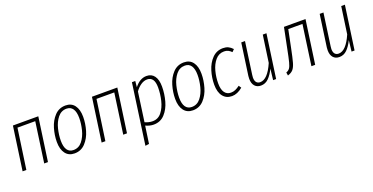

<svg xmlns="http://www.w3.org/2000/svg" viewBox="-26 -1246 4205 2162"><g transform="rotate(-20 2076.5 -164.5)"><path d="M309 0 377 -482H164L95 0H50L124 -522H428L354 0Z M525 -178Q525 -258 549 -339.5Q573 -421 625.5 -476.5Q678 -532 756 -532Q826 -532 863.5 -482Q901 -432 901 -344Q901 -264 877 -182Q853 -100 801 -44.5Q749 11 671 11Q601 11 563 -39.5Q525 -90 525 -178ZM855 -347Q855 -419 829.5 -456.5Q804 -494 755 -494Q691 -494 649.5 -442.5Q608 -391 590 -317.5Q572 -244 572 -175Q572 -103 597.5 -66Q623 -29 672 -29Q736 -29 777 -80.5Q818 -132 836.5 -205.5Q855 -279 855 -347Z M1256 0 1324 -482H1111L1042 0H997L1071 -522H1375L1301 0Z M1550 -522H1590L1583 -450Q1647 -532 1727 -532Q1787 -532 1819.5 -487.5Q1852 -443 1852 -361Q1852 -273 1828.5 -188Q1805 -103 1752.5 -46Q1700 11 1619 11Q1572 11 1523 -12L1493 197L1448 203ZM1807 -366Q1807 -430 1785 -461.5Q1763 -493 1721 -493Q1682 -493 1645 -468Q1608 -443 1578 -401L1529 -50Q1575 -29 1620 -29Q1687 -29 1728.5 -82Q1770 -135 1788.5 -212Q1807 -289 1807 -366Z M1943 -178Q1943 -258 1967 -339.5Q1991 -421 2043.5 -476.5Q2096 -532 2174 -532Q2244 -532 2281.5 -482Q2319 -432 2319 -344Q2319 -264 2295 -182Q2271 -100 2219 -44.5Q2167 11 2089 11Q2019 11 1981 -39.5Q1943 -90 1943 -178ZM2273 -347Q2273 -419 2247.5 -456.5Q2222 -494 2173 -494Q2109 -494 2067.5 -442.5Q2026 -391 2008 -317.5Q1990 -244 1990 -175Q1990 -103 2015.5 -66Q2041 -29 2090 -29Q2154 -29 2195 -80.5Q2236 -132 2254.5 -205.5Q2273 -279 2273 -347Z M2757 -480 2730 -453Q2710 -473 2690 -483Q2670 -493 2642 -493Q2579 -493 2537.5 -444Q2496 -395 2477 -322.5Q2458 -250 2458 -177Q2458 -104 2484.5 -67Q2511 -30 2559 -30Q2588 -30 2613 -41Q2638 -52 2666 -73L2686 -43Q2622 11 2557 11Q2489 11 2450 -38.5Q2411 -88 2411 -178Q2411 -261 2436 -342.5Q2461 -424 2513.5 -478Q2566 -532 2643 -532Q2679 -532 2705.5 -519.5Q2732 -507 2757 -480Z M2804 -105Q2804 -127 2806 -139L2860 -522H2905L2851 -137Q2848 -119 2848 -104Q2848 -66 2864 -47Q2880 -28 2909 -28Q2998 -28 3072 -199L3118 -522H3162L3088 0H3052L3067 -132Q3035 -66 2996 -27.5Q2957 11 2904 11Q2857 11 2830.5 -19.5Q2804 -50 2804 -105Z M3556 0H3511L3579 -482H3409L3367 -276Q3343 -157 3328.5 -106.5Q3314 -56 3292 -30.5Q3270 -5 3227 8L3221 -30Q3249 -40 3263.5 -60.5Q3278 -81 3290 -127Q3302 -173 3323 -280L3372 -522H3630Z M3744 -105Q3744 -127 3746 -139L3800 -522H3845L3791 -137Q3788 -119 3788 -104Q3788 -66 3804 -47Q3820 -28 3849 -28Q3938 -28 4012 -199L4058 -522H4102L4028 0H3992L4007 -132Q3975 -66 3936 -27.5Q3897 11 3844 11Q3797 11 3770.5 -19.5Q3744 -50 3744 -105Z"/></g></svg>

Font: Fira Sans Extra Condensed ExtraLight
Style: Italic
Weight: 275
Width: 3
Italic angle: -8°
Designer: Carrois Corporate & Edenspiekermann AG
Foundry: Carrois Corporate GbR & Edenspiekermann AG
Version: Version 4.203